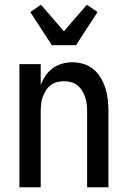

<svg xmlns="http://www.w3.org/2000/svg" viewBox="-20 -791 540 811"><path d="M62 0V-520H152V-432Q160 -453 172.5 -471.5Q185 -490 203 -503Q221 -516 242.5 -522Q264 -528 286 -528Q310 -528 334 -520.5Q358 -513 376 -497.5Q394 -482 406.5 -460.5Q419 -439 426 -416Q433 -393 435.5 -368.5Q438 -344 438 -320V0H348V-320Q348 -335 346.5 -350.5Q345 -366 340 -380Q335 -394 327 -407.5Q319 -421 307 -430.5Q295 -440 280 -444Q265 -448 250 -448Q235 -448 220 -444Q205 -440 193 -430.5Q181 -421 173 -407.5Q165 -394 160 -380Q155 -366 153.5 -350.5Q152 -335 152 -320V0ZM199 -600 108 -740 153 -771 250 -659 347 -771 392 -740 301 -600Z"/></svg>

Font: Iosevka SS10 Medium
Style: Regular
Weight: 500
Monospace: yes
Designer: Belleve Invis
Foundry: Belleve Invis
Version: Version 28.0.6; ttfautohint (v1.8.4)